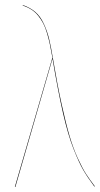

<svg xmlns="http://www.w3.org/2000/svg" viewBox="-20 -752 403 775"><path d="M71.8 -731.9Q102.1 -721.2 122.3 -703.9Q142.6 -686.5 156.2 -657.5Q169.9 -628.4 177.7 -597.2Q185.5 -565.9 193.8 -515.1Q211.4 -410.2 228.8 -331.5Q246.1 -252.9 260.7 -203.4Q275.4 -153.8 293.9 -113.5Q312.5 -73.2 326.4 -51.5Q340.3 -29.8 362.8 0L360.8 1Q332.5 -37.1 315.7 -66.2Q298.8 -95.2 276.6 -151.4Q254.4 -207.5 234.1 -296.1Q213.9 -384.8 191.9 -515.1L42 2.9L40 2L190.9 -517.1H191.9Q186 -550.8 181.4 -572.5Q176.8 -594.2 169.7 -618.2Q162.6 -642.1 154.5 -657.5Q146.5 -672.9 134.8 -687.7Q123 -702.6 107.7 -712.6Q92.3 -722.7 71.8 -730Z"/></svg>

Font: Fira Sans Compressed Two
Style: Regular
Weight: 100
Width: 1
Designer: Carrois Corporate & Edenspiekermann AG
Foundry: Carrois Corporate GbR & Edenspiekermann AG
Version: Version 4.203;PS 004.203;hotconv 1.0.88;makeotf.lib2.5.64775